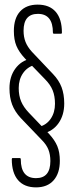

<svg xmlns="http://www.w3.org/2000/svg" viewBox="-20 -693 320 831"><path d="M166 -115 149 -144Q181 -152 199.5 -179Q218 -206 218 -244Q218 -277 208 -302Q198 -327 174 -351L88 -440Q62 -468 51 -494.5Q40 -521 40 -559Q40 -614 67 -643.5Q94 -673 143 -673Q194 -673 221 -642Q248 -611 248 -552Q248 -547 244 -547H214Q209 -547 209 -552Q209 -633 144 -633Q82 -633 82 -560Q82 -533 90.5 -511.5Q99 -490 118 -469L209 -373Q235 -346 246.5 -315.5Q258 -285 258 -245Q258 -195 233.5 -160Q209 -125 166 -115ZM136 118Q85 118 58 86.5Q31 55 31 -4Q31 -9 35 -9H65Q70 -9 70 -3Q70 78 136 78Q198 78 198 4Q198 -24 189.5 -45.5Q181 -67 161 -87L70 -182Q44 -210 32.5 -240.5Q21 -271 21 -311Q21 -361 46 -395.5Q71 -430 114 -440L130 -412Q98 -403 79.5 -376Q61 -349 61 -312Q61 -279 71.5 -254Q82 -229 105 -205L191 -115Q217 -87 228 -60.5Q239 -34 239 3Q239 57 212 87.5Q185 118 136 118Z"/></svg>

Font: Sofia Sans Extra Condensed Light
Style: Regular
Weight: 300
Designer: Botio Nikoltchev, Ani Petrova
Foundry: lettersoup
Version: Version 4.101